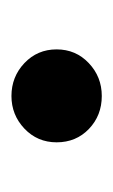

<svg xmlns="http://www.w3.org/2000/svg" viewBox="48 -244 196 332"><g transform="rotate(-90 146.0 -78.0)"><path d="M65.9 -78.1Q65.9 -111.3 89.6 -133.8Q113.3 -156.2 146 -156.2Q179.2 -156.2 202.9 -133.8Q226.6 -111.3 226.6 -78.1Q226.6 -44.9 202.9 -22.5Q179.2 0 146 0Q112.3 0 89.1 -22.2Q65.9 -44.4 65.9 -78.1Z"/></g></svg>

Font: Vazirmatn FD NL SemiBold
Style: Regular
Weight: 600
Designer: Saber Rastikerdar
Foundry: Saber Rastikerdar
Version: Version 33.003